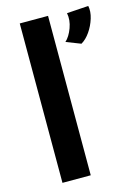

<svg xmlns="http://www.w3.org/2000/svg" viewBox="-120 -853 651 918"><g transform="rotate(-15 206.0 -394.5)"><path d="M72 -789H212V0H72ZM332 -619 260 -647Q282 -667 296 -705Q310 -743 303 -778L410 -785Q416 -757 405.5 -723Q395 -689 375.5 -661Q356 -633 332 -619Z"/></g></svg>

Font: Josefin Sans Thin
Style: Bold
Weight: 700
Version: Version 2.000